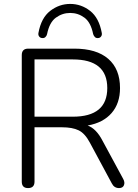

<svg xmlns="http://www.w3.org/2000/svg" viewBox="-20 -953 702 979"><path d="M156 -358H351Q527 -358 527 -504Q527 -650 351 -650H156ZM196 -759Q186 -759 180 -766.5Q174 -774 176 -785Q190 -862 236 -897.5Q282 -933 338 -933Q394 -933 439.5 -897.5Q485 -862 499 -785Q501 -774 495 -766.5Q489 -759 480 -759Q470 -758 464 -764Q458 -770 455 -779Q443 -839 410.5 -863Q378 -887 338 -887Q298 -887 265 -863Q232 -839 220 -779Q218 -770 211.5 -764Q205 -758 196 -759ZM123 6Q91 6 91 -27V-672Q91 -705 124 -705H359Q472 -705 532 -653Q592 -601 592 -504Q592 -426 549 -376.5Q506 -327 427 -313Q471 -297 503 -235L608 -41Q618 -23 612 -8.5Q606 6 587 6Q562 6 550 -18L438 -226Q413 -273 381 -288.5Q349 -304 296 -304H156V-27Q156 6 123 6Z"/></svg>

Font: Chiron GoRound TC L
Style: Regular
Weight: 300
Designer: Ryoko NISHIZUKA 西塚涼子 (kana, bopomofo & ideographs); Paul D. Hunt (Latin, Greek & Cyrillic); Sandoll Communications 산돌커뮤니
Foundry: Adobe
Version: Version 1.000;hotconv 1.1.1;makeotfexe 2.6.0